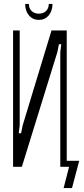

<svg xmlns="http://www.w3.org/2000/svg" viewBox="-20 -855 428 984"><path d="M322 -699V0H289V-588L294 -628H282L274 -588L92 0H47V-699H81V-212L76 -172H88L96 -212L244 -699ZM230 -835H249Q249 -799 229.5 -776Q210 -753 179 -753Q148 -753 128.5 -776Q109 -799 109 -835H128Q128 -812 142 -798.5Q156 -785 179 -785Q202 -785 216 -798.5Q230 -812 230 -835ZM306 109 334 0H316L315 -31H386L349 109Z"/></svg>

Font: Moniqa Paragraph
Style: Regular
Weight: 400
Designer: Rajesh Rajput
Foundry: Rajesh Rajput
Version: Version 1.000